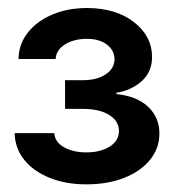

<svg xmlns="http://www.w3.org/2000/svg" viewBox="-20 -826 441 487"><path d="M199.2 -358.4Q147 -358.4 106.2 -374.8Q65.4 -391.1 41.7 -420.4Q18.1 -449.7 17.1 -488.3H117.7Q119.1 -465.8 142.3 -452.6Q165.5 -439.5 199.2 -439.5Q234.4 -439.5 258.1 -454.1Q281.7 -468.8 281.7 -494.1Q281.7 -518.6 257.3 -534.2Q232.9 -549.8 189.9 -549.8H145V-622.6H189.9Q225.6 -622.6 247.8 -637.2Q270 -651.9 270.5 -675.8Q270 -698.7 251 -713.1Q231.9 -727.5 200.7 -727.5Q168 -727.5 145.3 -713.6Q122.6 -699.7 121.1 -676.3H26.9Q27.8 -714.8 51 -743.9Q74.2 -772.9 113.3 -789.3Q152.3 -805.7 201.2 -805.7Q274.9 -805.2 320.3 -769.5Q365.7 -733.9 365.7 -681.6Q365.7 -643.6 339.4 -620.1Q313 -596.7 275.4 -590.8V-587.4Q327.6 -582 356 -554.9Q384.3 -527.8 384.3 -487.3Q384.3 -449.7 360.4 -420.4Q336.4 -391.1 294.7 -374.8Q252.9 -358.4 199.2 -358.4Z"/></svg>

Font: Inter Tight SemiBold
Style: Regular
Weight: 600
Designer: Rasmus Andersson
Foundry: rsms
Version: Version 3.004; ttfautohint (v1.8.4.7-5d5b)